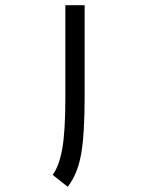

<svg xmlns="http://www.w3.org/2000/svg" viewBox="-20 -678 570 730"><path d="M237.3 32.2 180.2 -13.2Q204.6 -45.4 216.6 -111.6Q228.5 -177.7 228.5 -309.6V-658.2H301.8Q301.8 -658.2 301.8 -309.6Q301.8 -166.5 288.3 -91.1Q274.9 -15.6 237.3 32.2Z"/></svg>

Font: AzarMehrMonospaced
Style: SerifBold
Weight: 1
Designer: Amin Abedi
Version: Version 1.00